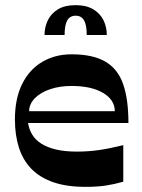

<svg xmlns="http://www.w3.org/2000/svg" viewBox="-20 -715 552 746"><path d="M312 11Q239 11 187 -7Q135 -25 102 -59Q69 -93 53.5 -141.5Q38 -190 38 -251Q38 -332 66 -388.5Q94 -445 144 -474.5Q194 -504 258 -504Q341 -504 389.5 -475.5Q438 -447 458.5 -388Q479 -329 479 -237H89Q93 -212 105.5 -191.5Q118 -171 141 -156.5Q164 -142 198 -134Q232 -126 279 -126Q324 -126 365 -132Q406 -138 459 -151V-9Q424 1 391 6Q358 11 312 11ZM426 -283Q426 -327 380.5 -354Q335 -381 258 -381Q212 -381 175 -368.5Q138 -356 116 -334Q94 -312 93 -283ZM153 -579Q153 -610 166 -636.5Q179 -663 205.5 -679Q232 -695 274 -695Q315 -695 342 -679Q369 -663 382 -636.5Q395 -610 395 -579H317Q317 -618 306.5 -636Q296 -654 274 -654Q252 -654 241.5 -636Q231 -618 231 -579Z"/></svg>

Font: Ojuju
Style: Bold
Weight: 700
Designer: Chisaokwu Joboson, Mirko Velimirovic
Foundry: Udi Foundry
Version: Version 1.000